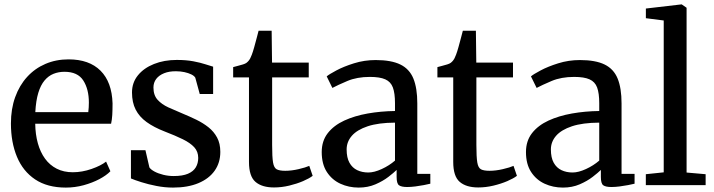

<svg xmlns="http://www.w3.org/2000/svg" viewBox="-20 -839 3236 870"><path d="M278.4 11Q194.7 11 139.3 -26Q84 -63 56.8 -128.6Q29.5 -194.2 29.5 -279.4Q29.5 -345.4 48.8 -398.9Q68.1 -452.4 103.1 -490.7Q138 -528.9 185.8 -549.4Q233.7 -570 290.7 -570Q384.2 -570 435.6 -518.6Q487 -467.1 490 -370.6Q490 -340.5 488.7 -318Q487.3 -295.5 483.3 -278.2H139.6Q140.3 -230 151.5 -189.7Q162.7 -149.4 184.1 -120Q205.5 -90.6 237 -74.6Q268.6 -58.5 309.9 -58.5Q352 -58.5 395 -73.5Q437.9 -88.5 460.7 -106.8L480.2 -63Q462.3 -44.4 430.6 -27.5Q398.8 -10.7 359.2 0.2Q319.5 11 278.4 11ZM140 -330.9H380Q381.2 -339.6 382 -352.1Q382.7 -364.7 382.7 -374.1Q382.7 -434.9 357.4 -474.3Q332.1 -513.7 272.1 -513.7Q245.3 -513.7 222.4 -504.5Q199.4 -495.3 181.8 -474.3Q164.2 -453.4 153.5 -418.2Q142.8 -383 140 -330.9Z M764 11Q726.6 11 689 3.6Q651.4 -3.7 620.7 -13.5Q590 -23.2 573.3 -30.4V-158.4H639L657 -80.3Q663.3 -70.8 680.1 -61.7Q696.9 -52.7 719.8 -47Q742.7 -41.3 767.3 -41.3Q807.2 -41.3 831.6 -51.7Q856 -62.1 867.1 -80.6Q878.2 -99.1 878.2 -123.4Q878.2 -152 860.2 -171.8Q842.1 -191.5 808.2 -208.1Q774.3 -224.7 726.1 -243.2Q677.2 -262.2 644.3 -286Q611.3 -309.8 594.7 -342.4Q578.1 -374.9 578.1 -420Q578.1 -464.5 604.9 -497.6Q631.6 -530.6 677.7 -549Q723.7 -567.4 781.1 -567.4Q824.2 -567.4 856.5 -561.2Q888.8 -555 911.1 -547.6Q933.4 -540.3 945.7 -536.9V-413H885.1L864.9 -487Q860.3 -495.1 847.1 -501.7Q833.9 -508.2 815.7 -512.2Q797.5 -516.1 777.8 -516.1Q746.8 -516.5 723.6 -507.2Q700.5 -497.9 687.9 -481.4Q675.3 -464.8 675.3 -442.4Q675.3 -407.6 694.1 -386.8Q713 -366.1 742.8 -352.4Q772.7 -338.8 805.6 -325.2Q838.2 -311.7 869.1 -296.8Q900 -281.8 924.6 -262.3Q949.2 -242.8 963.7 -215.7Q978.3 -188.7 978.3 -150.7Q978.3 -102 952.8 -65.7Q927.3 -29.4 879.2 -9.2Q831.1 11 764 11Z M1221.5 10.4Q1167.2 10.4 1137.7 -14.8Q1108.2 -40 1108.2 -105.3V-488.4H1036.5V-534.9Q1046.5 -537.7 1058.6 -540.8Q1070.6 -543.8 1081.1 -547.1Q1091.5 -550.4 1096.4 -554Q1102.3 -558.5 1106.4 -563.4Q1110.5 -568.3 1114 -574.9Q1117.6 -581.6 1121 -591.1Q1125.8 -603.4 1131.8 -624.9Q1137.7 -646.4 1143.3 -667.4Q1148.9 -688.4 1151.7 -699.6H1210.9L1212.7 -555.3H1379V-488.4H1213.1V-182.2Q1213.1 -127.7 1217.2 -103Q1221.3 -78.3 1234.1 -71.7Q1246.9 -65.1 1272.5 -65.1Q1301 -65.1 1333.1 -72.6Q1365.2 -80.1 1381.4 -87.4L1396.8 -42.3Q1381.3 -30.4 1353.2 -18.3Q1325 -6.2 1290.5 2.1Q1256 10.4 1221.5 10.4Z M1605.4 11Q1560.6 11 1522.4 -6.5Q1484.3 -24 1461 -59.8Q1437.8 -95.5 1437.8 -150Q1437.8 -200.5 1465.2 -235.7Q1492.7 -270.8 1539.6 -292.5Q1586.6 -314.2 1646 -324.7Q1705.5 -335.2 1769.8 -336V-371.5Q1769.8 -416.7 1760.2 -442.6Q1750.6 -468.4 1726 -479.4Q1701.4 -490.5 1656 -490.5Q1597.7 -490.5 1553.9 -472Q1510.1 -453.4 1486.1 -440.6L1460.4 -492.9Q1470.5 -501.9 1503.7 -519.6Q1536.8 -537.4 1583.8 -552.1Q1630.8 -566.9 1682.4 -566.9Q1752.8 -566.9 1794.1 -546.7Q1835.3 -526.6 1853.1 -483.2Q1870.9 -439.8 1870.9 -370.3V-51.1H1929.9V-6.6Q1918.8 -3.8 1900.6 -0.3Q1882.4 3.2 1862.3 5.8Q1842.1 8.4 1825.2 8.4Q1798.8 8.4 1788 0.5Q1777.2 -7.4 1777.2 -37.1V-69Q1764.7 -56.6 1740.1 -37.6Q1715.5 -18.6 1681.3 -3.8Q1647.1 11 1605.4 11ZM1649 -57.4Q1675.7 -57.4 1709.8 -73.1Q1743.9 -88.8 1769.8 -111.3V-283.3Q1694.8 -282.9 1646.3 -266.9Q1597.8 -250.8 1574.2 -223.6Q1550.7 -196.4 1550.7 -161.8Q1550.7 -124.6 1563.5 -101.6Q1576.3 -78.6 1598.6 -68Q1620.9 -57.4 1649 -57.4Z M2147 10.4Q2092.7 10.4 2063.2 -14.8Q2033.7 -40 2033.7 -105.3V-488.4H1962V-534.9Q1972 -537.7 1984.1 -540.8Q1996.1 -543.8 2006.6 -547.1Q2017 -550.4 2021.9 -554Q2027.8 -558.5 2031.9 -563.4Q2036 -568.3 2039.5 -574.9Q2043.1 -581.6 2046.5 -591.1Q2051.3 -603.4 2057.3 -624.9Q2063.2 -646.4 2068.8 -667.4Q2074.4 -688.4 2077.2 -699.6H2136.4L2138.2 -555.3H2304.5V-488.4H2138.6V-182.2Q2138.6 -127.7 2142.7 -103Q2146.8 -78.3 2159.6 -71.7Q2172.4 -65.1 2198 -65.1Q2226.5 -65.1 2258.6 -72.6Q2290.7 -80.1 2306.9 -87.4L2322.3 -42.3Q2306.8 -30.4 2278.7 -18.3Q2250.5 -6.2 2216 2.1Q2181.5 10.4 2147 10.4Z M2530.9 11Q2486.1 11 2447.9 -6.5Q2409.8 -24 2386.5 -59.8Q2363.3 -95.5 2363.3 -150Q2363.3 -200.5 2390.7 -235.7Q2418.2 -270.8 2465.1 -292.5Q2512.1 -314.2 2571.5 -324.7Q2631 -335.2 2695.3 -336V-371.5Q2695.3 -416.7 2685.7 -442.6Q2676.1 -468.4 2651.5 -479.4Q2626.9 -490.5 2581.5 -490.5Q2523.2 -490.5 2479.4 -472Q2435.6 -453.4 2411.6 -440.6L2385.9 -492.9Q2396 -501.9 2429.2 -519.6Q2462.3 -537.4 2509.3 -552.1Q2556.3 -566.9 2607.9 -566.9Q2678.3 -566.9 2719.6 -546.7Q2760.8 -526.6 2778.6 -483.2Q2796.4 -439.8 2796.4 -370.3V-51.1H2855.4V-6.6Q2844.3 -3.8 2826.1 -0.3Q2807.9 3.2 2787.8 5.8Q2767.6 8.4 2750.7 8.4Q2724.3 8.4 2713.5 0.5Q2702.7 -7.4 2702.7 -37.1V-69Q2690.2 -56.6 2665.6 -37.6Q2641 -18.6 2606.8 -3.8Q2572.6 11 2530.9 11ZM2574.5 -57.4Q2601.2 -57.4 2635.3 -73.1Q2669.4 -88.8 2695.3 -111.3V-283.3Q2620.3 -282.9 2571.8 -266.9Q2523.3 -250.8 2499.7 -223.6Q2476.2 -196.4 2476.2 -161.8Q2476.2 -124.6 2489 -101.6Q2501.8 -78.6 2524.1 -68Q2546.4 -57.4 2574.5 -57.4Z M2987.5 -58.1V-746.2L2906.6 -756.5V-800.3L3067.6 -819.1H3069.1L3091.1 -803.8V-57.2L3177.4 -49.6V0H2906.4V-49.6Z"/></svg>

Font: Merriweather Light
Style: Regular
Weight: 300
Designer: Eben Sorkin
Foundry: Eben Sorkin
Version: Version 2.100